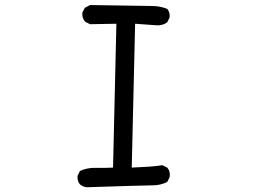

<svg xmlns="http://www.w3.org/2000/svg" viewBox="-20 -749 1040 782"><path d="M333 13.7Q317.4 11.7 305.7 2Q293.9 -11.7 295.9 -33.2L305.7 -52.7Q335 -66.4 371.1 -65.4Q407.2 -64.5 440.4 -66.4L454.1 -652.3L346.7 -650.4L327.1 -660.2Q313.5 -675.8 315.4 -697.3L325.2 -716.8L346.7 -728.5Q565.4 -724.6 598.6 -724.6Q631.8 -724.6 661.1 -712.9Q672.9 -699.2 670.9 -677.7L661.1 -658.2Q639.6 -642.6 610.4 -646.5L530.3 -652.3L516.6 -66.4Q561.5 -68.4 588.9 -70.3Q616.2 -72.3 641.6 -76.2L661.1 -66.4Q674.8 -50.8 670.9 -27.3L661.1 -7.8Q633.8 5.9 600.6 5.9Q567.4 5.9 333 13.7Z"/></svg>

Font: NaikaiFont
Style: Regular-Lite
Weight: 400
Version: Version 1.67